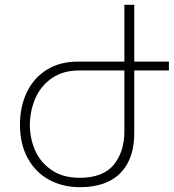

<svg xmlns="http://www.w3.org/2000/svg" viewBox="-20 -777 722 798"><path d="M312 1Q241 1 184.5 -29.5Q128 -60 95.5 -119Q63 -178 63 -259Q63 -333 91 -392.5Q119 -452 173.5 -486.5Q228 -521 304 -521H497V-757H538V-521H682V-484H538V-230Q540 -120 482 -59.5Q424 1 312 1ZM497 -484H307Q243 -484 197 -453Q151 -422 128 -370.5Q105 -319 104 -259Q104 -203 125.5 -153Q147 -103 194 -70.5Q241 -38 311 -38Q408 -38 452.5 -92Q497 -146 497 -232Z"/></svg>

Font: Montserrat arm2 ExtraLight
Style: Regular
Weight: 275
Designer: Julieta Ulanovsky
Foundry: Julieta Ulanovsky
Version: Version 6.000